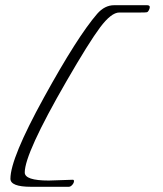

<svg xmlns="http://www.w3.org/2000/svg" viewBox="-20 -704 625 737"><path d="M551 -664Q548 -658 543.5 -657Q539 -656 520 -656H438Q407 -656 364 -598.5Q321 -541 235 -392Q75 -115 75 -42Q75 -11 167 -11Q179 -11 213 -12.5Q247 -14 259 -14Q264 -14 264 -9Q264 -2 257.5 5.5Q251 13 244 13H116Q115 13 113.5 13Q112 13 110 13Q108 13 106.5 13Q105 13 103 13Q101 13 99 13Q20 13 20 -18Q20 -96 148.5 -329.5Q277 -563 353 -651Q382 -684 418 -684H545Q550 -684 552.5 -682Q555 -680 555 -677Q555 -674 554 -671Q553 -668 551 -664Z"/></svg>

Font: Bilbo Swash Caps
Style: Regular
Weight: 400
Designer: Robert E. Leuschke
Foundry: Robert E. Leuschke
Version: Version 1.002